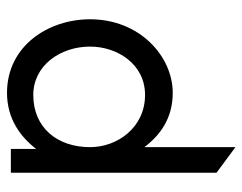

<svg xmlns="http://www.w3.org/2000/svg" viewBox="-92 -410 692 548"><g transform="rotate(-90 254.0 -136.0)"><path d="M35 136 108 190V-70C142 -25 190 11 263 11C367 11 473 -83 473 -225C473 -344 397 -462 263 -462C189 -462 138 -424 103 -379V-451H35ZM108 -225C108 -318 163 -387 257 -387C341 -387 395 -310 395 -225C395 -147 345 -68 257 -68C164 -68 108 -147 108 -225Z"/></g></svg>

Font: Charger Sport
Style: Regular
Weight: 400
Designer: Jasper
Foundry: Cannot Into Space Fonts
Version: Version 1.1